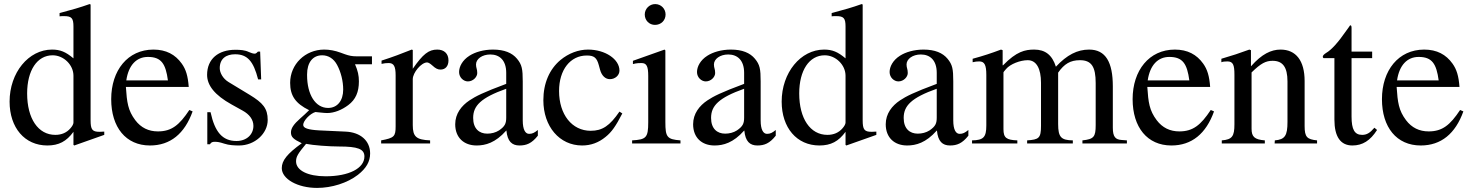

<svg xmlns="http://www.w3.org/2000/svg" viewBox="-20 -703 7212 941"><path d="M491 -42V-58C474 -57 473 -57 468 -57C432 -57 424 -68 424 -114V-681L419 -683C371 -666 336 -656 272 -639V-623C280 -624 286 -624 294 -624C331 -624 340 -614 340 -573V-417C302 -449 275 -460 235 -460C120 -460 27 -347 27 -205C27 -77 101 10 212 10C268 10 306 -10 340 -57V7L344 10ZM340 -102C340 -95 334 -84 325 -74C307 -53 282 -42 251 -42C167 -42 113 -122 113 -245C113 -358 162 -432 238 -432C292 -432 340 -385 340 -332Z M908 -164C859 -90 821 -59 754 -59C708 -59 671 -77 643 -114C607 -162 602 -201 597 -277H905C901 -331 891 -363 871 -391C839 -436 794 -460 732 -460C606 -460 525 -358 525 -217C525 -79 597 10 715 10C815 10 885 -48 924 -157ZM599 -309C610 -384 649 -424 705 -424C771 -424 792 -390 803 -309Z M1100 -301C1072 -318 1057 -347 1057 -369C1057 -416 1089 -437 1132 -437C1192 -437 1222 -404 1245 -314H1260L1255 -450H1244C1236 -441 1232 -440 1228 -440C1221 -440 1211 -443 1200 -448C1179 -458 1157 -459 1133 -459C1051 -459 995 -415 995 -336C995 -285 1032 -237 1115 -191L1169 -161C1202 -143 1222 -117 1222 -86C1222 -45 1190 -12 1139 -12C1070 -12 1033 -56 1012 -153H996V4H1009C1015 -6 1021 -8 1033 -8C1044 -8 1055 -7 1079 1C1102 9 1131 10 1152 10C1228 10 1292 -48 1292 -115C1292 -172 1268 -199 1204 -238Z M1803 -388V-427H1726C1706 -427 1691 -430 1671 -437L1649 -445C1622 -455 1595 -460 1569 -460C1476 -460 1402 -388 1402 -297C1402 -234 1428 -196 1495 -163C1481 -149 1467 -136 1452 -123C1419 -94 1406 -74 1406 -54C1406 -32 1417 -21 1459 -1C1387 51 1361 84 1361 121C1361 174 1438 218 1534 218C1606 218 1682 194 1734 154C1775 122 1794 89 1794 49C1794 -13 1747 -55 1673 -58L1544 -64C1490 -67 1466 -75 1466 -91C1466 -111 1499 -146 1526 -154L1545 -152C1563 -150 1577 -149 1583 -149C1618 -149 1655 -164 1687 -188C1723 -215 1739 -252 1739 -304C1739 -333 1734 -356 1720 -388ZM1485 -338C1485 -397 1513 -432 1559 -432C1590 -432 1616 -415 1632 -385C1651 -350 1662 -305 1662 -264C1662 -209 1633 -174 1588 -174C1526 -174 1485 -239 1485 -335ZM1766 64C1766 122 1690 161 1576 161C1488 161 1431 132 1431 88C1431 65 1440 50 1480 2C1514 9 1593 15 1642 15C1733 15 1766 27 1766 64Z M2003 -458 1998 -460C1945 -439 1909 -425 1850 -406V-390C1864 -393 1873 -394 1885 -394C1910 -394 1919 -378 1919 -334V-84C1919 -34 1912 -27 1848 -15V0H2088V-15C2020 -18 2003 -33 2003 -90V-315C2003 -347 2045 -397 2073 -397C2079 -397 2088 -392 2099 -382C2115 -367 2126 -362 2139 -362C2163 -362 2178 -379 2178 -407C2178 -440 2157 -460 2123 -460C2081 -460 2053 -438 2003 -366Z M2616 -66C2599 -52 2589 -47 2573 -47C2555 -47 2542 -67 2542 -113V-304C2542 -365 2538 -386 2514 -415C2490 -444 2452 -460 2396 -460C2351 -460 2309 -448 2281 -430C2246 -408 2230 -376 2230 -350C2230 -323 2252 -304 2273 -304C2299 -304 2319 -326 2319 -345C2319 -366 2313 -369 2313 -387C2313 -414 2343 -436 2383 -436C2428 -436 2461 -408 2461 -346V-292C2348 -250 2311 -231 2281 -211C2242 -185 2211 -146 2211 -94C2211 -28 2254 10 2316 10C2359 10 2408 -3 2461 -63H2462C2467 -10 2489 10 2526 10C2560 10 2586 0 2616 -38ZM2461 -127C2461 -98 2455 -84 2426 -64C2409 -53 2388 -48 2368 -48C2329 -48 2299 -72 2299 -125C2299 -156 2309 -180 2333 -202C2358 -225 2399 -246 2461 -268Z M3016 -156C2968 -86 2932 -62 2875 -62C2783 -62 2720 -142 2720 -257C2720 -361 2775 -431 2856 -431C2892 -431 2905 -420 2915 -383L2921 -361C2929 -332 2947 -315 2969 -315C2995 -315 3016 -334 3016 -357C3016 -413 2946 -460 2862 -460C2815 -460 2767 -442 2727 -409C2673 -364 2643 -295 2643 -212C2643 -83 2722 10 2833 10C2876 10 2914 -4 2948 -32C2978 -56 2998 -85 3030 -147Z M3242 -632C3242 -660 3220 -683 3191 -683C3163 -683 3140 -660 3140 -632C3140 -603 3162 -581 3190 -581C3220 -581 3242 -603 3242 -632ZM3315 0V-15C3249 -20 3241 -31 3241 -105V-456L3237 -460L3082 -405V-389C3100 -394 3115 -394 3124 -394C3149 -394 3157 -378 3157 -331V-104C3157 -28 3147 -19 3078 -15V0Z M3782 -66C3765 -52 3755 -47 3739 -47C3721 -47 3708 -67 3708 -113V-304C3708 -365 3704 -386 3680 -415C3656 -444 3618 -460 3562 -460C3517 -460 3475 -448 3447 -430C3412 -408 3396 -376 3396 -350C3396 -323 3418 -304 3439 -304C3465 -304 3485 -326 3485 -345C3485 -366 3479 -369 3479 -387C3479 -414 3509 -436 3549 -436C3594 -436 3627 -408 3627 -346V-292C3514 -250 3477 -231 3447 -211C3408 -185 3377 -146 3377 -94C3377 -28 3420 10 3482 10C3525 10 3574 -3 3627 -63H3628C3633 -10 3655 10 3692 10C3726 10 3752 0 3782 -38ZM3627 -127C3627 -98 3621 -84 3592 -64C3575 -53 3554 -48 3534 -48C3495 -48 3465 -72 3465 -125C3465 -156 3475 -180 3499 -202C3524 -225 3565 -246 3627 -268Z M4275 -42V-58C4258 -57 4257 -57 4252 -57C4216 -57 4208 -68 4208 -114V-681L4203 -683C4155 -666 4120 -656 4056 -639V-623C4064 -624 4070 -624 4078 -624C4115 -624 4124 -614 4124 -573V-417C4086 -449 4059 -460 4019 -460C3904 -460 3811 -347 3811 -205C3811 -77 3885 10 3996 10C4052 10 4090 -10 4124 -57V7L4128 10ZM4124 -102C4124 -95 4118 -84 4109 -74C4091 -53 4066 -42 4035 -42C3951 -42 3897 -122 3897 -245C3897 -358 3946 -432 4022 -432C4076 -432 4124 -385 4124 -332Z M4726 -66C4709 -52 4699 -47 4683 -47C4665 -47 4652 -67 4652 -113V-304C4652 -365 4648 -386 4624 -415C4600 -444 4562 -460 4506 -460C4461 -460 4419 -448 4391 -430C4356 -408 4340 -376 4340 -350C4340 -323 4362 -304 4383 -304C4409 -304 4429 -326 4429 -345C4429 -366 4423 -369 4423 -387C4423 -414 4453 -436 4493 -436C4538 -436 4571 -408 4571 -346V-292C4458 -250 4421 -231 4391 -211C4352 -185 4321 -146 4321 -94C4321 -28 4364 10 4426 10C4469 10 4518 -3 4571 -63H4572C4577 -10 4599 10 4636 10C4670 10 4696 0 4726 -38ZM4571 -127C4571 -98 4565 -84 4536 -64C4519 -53 4498 -48 4478 -48C4439 -48 4409 -72 4409 -125C4409 -156 4419 -180 4443 -202C4468 -225 4509 -246 4571 -268Z M5503 0V-15L5477 -17C5447 -19 5434 -32 5434 -77V-280C5434 -398 5399 -460 5318 -460C5260 -460 5209 -434 5155 -376C5137 -433 5103 -460 5049 -460C5004 -460 4962 -451 4896 -383H4894V-457L4886 -460C4835 -441 4802 -430 4747 -415V-398C4760 -401 4768 -402 4779 -402C4805 -402 4814 -385 4814 -336V-88C4814 -30 4800 -16 4744 -15V0H4966V-15C4913 -17 4898 -27 4898 -70V-348C4898 -350 4904 -357 4911 -365C4931 -389 4980 -408 5017 -408C5060 -408 5082 -366 5082 -297V-86C5082 -25 5071 -19 5014 -15V0H5238V-15C5181 -16 5166 -30 5166 -95V-347C5196 -390 5226 -408 5273 -408C5330 -408 5350 -375 5350 -296V-90C5350 -32 5341 -21 5285 -15V0Z M5914 -164C5865 -90 5827 -59 5760 -59C5714 -59 5677 -77 5649 -114C5613 -162 5608 -201 5603 -277H5911C5907 -331 5897 -363 5877 -391C5845 -436 5800 -460 5738 -460C5612 -460 5531 -358 5531 -217C5531 -79 5603 10 5721 10C5821 10 5891 -48 5930 -157ZM5605 -309C5616 -384 5655 -424 5711 -424C5777 -424 5798 -390 5809 -309Z M6435 0V-15C6386 -20 6374 -31 6374 -85V-306C6374 -405 6332 -460 6256 -460C6210 -460 6164 -438 6112 -379H6111V-457L6103 -460C6054 -442 6021 -431 5966 -415V-398C5973 -401 5984 -402 5995 -402C6023 -402 6030 -386 6030 -337V-94C6030 -35 6019 -19 5968 -15V0H6179V-15C6128 -19 6114 -33 6114 -72V-348C6160 -393 6184 -405 6217 -405C6266 -405 6290 -375 6290 -304V-105C6290 -39 6278 -19 6228 -15L6227 0Z M6716 -77C6694 -51 6678 -42 6656 -42C6619 -42 6604 -68 6604 -132V-418H6705V-450H6604V-566C6604 -576 6602 -579 6597 -579C6591 -569 6583 -560 6577 -551C6539 -496 6506 -459 6480 -444C6469 -437 6463 -431 6463 -425C6463 -422 6464 -420 6467 -418H6520V-117C6520 -33 6550 10 6608 10C6658 10 6696 -14 6729 -66Z M7136 -164C7087 -90 7049 -59 6982 -59C6936 -59 6899 -77 6871 -114C6835 -162 6830 -201 6825 -277H7133C7129 -331 7119 -363 7099 -391C7067 -436 7022 -460 6960 -460C6834 -460 6753 -358 6753 -217C6753 -79 6825 10 6943 10C7043 10 7113 -48 7152 -157ZM6827 -309C6838 -384 6877 -424 6933 -424C6999 -424 7020 -390 7031 -309Z"/></svg>

Font: STIX Math
Style: Regular
Weight: 400
Designer: MicroPress Inc., with final additions and corrections provided by Coen Hoffman, Elsevier (retired)
Version: Version 1.1.0